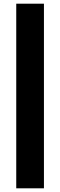

<svg xmlns="http://www.w3.org/2000/svg" viewBox="-20 -810 326 1040"><path d="M218 -790V210H68V-790Z"/></svg>

Font: Georama Extended
Style: Bold
Weight: 700
Width: 7
Designer: Jean-Baptiste Levee
Foundry: Production Type
Version: Version 1.000